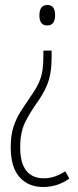

<svg xmlns="http://www.w3.org/2000/svg" viewBox="-20 -551 314 770"><path d="M187 -324Q187 -285 182 -256.5Q177 -228 165.5 -202.5Q154 -177 134 -147Q100 -100 80.5 -60Q61 -20 61 40Q61 103 85.5 133.5Q110 164 155 164Q179 164 200.5 156.5Q222 149 242 136L258 165Q238 180 211 189.5Q184 199 153 199Q94 199 58.5 159.5Q23 120 23 39Q23 -8 34 -42Q45 -76 63 -104Q81 -132 102 -163Q125 -195 136 -220Q147 -245 150.5 -270Q154 -295 154 -327V-348H187ZM201 -490Q201 -472 194 -460.5Q187 -449 169 -449Q138 -449 138 -489Q138 -531 170 -531Q187 -531 194 -520Q201 -509 201 -490Z"/></svg>

Font: Noto Sans Lao ExtraCondensed ExtraLight
Style: Regular
Weight: 200
Width: 2
Designer: Monotype Design Team
Foundry: Monotype Imaging Inc.
Version: Version 2.003; ttfautohint (v1.8.4.7-5d5b)